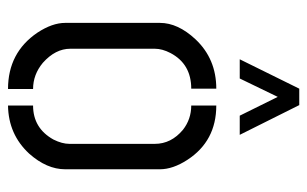

<svg xmlns="http://www.w3.org/2000/svg" viewBox="-164 -602 767 479"><g transform="rotate(90 219.5 -362.5)"><path d="M127.9 -577.1 201.2 -725.6H242.2L316.4 -577.1H268.6L221.7 -671.9L175.8 -577.1ZM37.1 -141.6V-377.9Q37.1 -422.9 78.1 -466.8Q127 -518.6 201.2 -518.6V-456.1Q139.6 -456.1 112.3 -404.3Q101.6 -383.8 101.6 -365.2V-154.3Q101.6 -117.2 136.7 -85.9Q166 -61.5 202.1 -61.5V1Q111.3 1 61.5 -72.3Q37.1 -109.4 37.1 -141.6ZM243.2 1V-61.5Q299.8 -61.5 328.1 -112.3Q338.9 -133.8 338.9 -152.3V-365.2Q338.9 -406.2 303.7 -435.5Q277.3 -456.1 243.2 -456.1V-518.6Q332 -518.6 378.9 -446.3Q402.3 -410.2 402.3 -377.9V-141.6Q402.3 -95.7 363.3 -51.8Q315.4 0 243.2 1Z"/></g></svg>

Font: Post No Bills Colombo
Style: Medium
Weight: 600
Designer: Kosala Senevirathne, Siva Puranthara, Lasantha Premarathna, Tharique Azeez
Foundry: Mooniak
Version: Version 1.220 ; ttfautohint (v1.5)